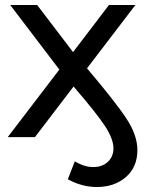

<svg xmlns="http://www.w3.org/2000/svg" viewBox="-20 -550 581 770"><path d="M523 -530 329 -276Q445 -139 488 -73Q531 -7 531 52Q531 120 485 160Q439 200 368 200Q309 200 252 169L280 97Q318 120 354 120Q390 120 412.5 99Q435 78 435 45Q435 7 400 -46Q365 -99 275 -203L120 0H11L218 -271L21 -530H129L273 -341L417 -530Z"/></svg>

Font: false
Style: Regular
Weight: 500
Designer: Julieta Ulanovsky
Foundry: Julieta Ulanovsky
Version: Version 7.222;hotconv 1.0.109;makeotfexe 2.5.65596